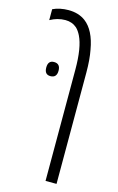

<svg xmlns="http://www.w3.org/2000/svg" viewBox="-133 -694 607 988"><g transform="rotate(15 171.0 -200.0)"><path d="M216.8 240.2V-353Q216.8 -470.2 188.5 -527.8Q177.7 -549.8 163.6 -563.5Q138.2 -585.9 102.1 -585.9Q91.3 -585.9 81.1 -584.5Q70.8 -583 59.6 -580.1Q40.5 -574.7 21 -564V-622.1Q38.6 -630.9 61 -635.3Q81.5 -639.6 104 -639.6Q158.2 -639.6 194.8 -612.3Q248.5 -571.8 265.6 -472.2Q275.4 -422.4 275.4 -353V240.2ZM101.1 -287.1Q69.3 -287.1 69.3 -324.7Q69.3 -362.3 101.1 -362.3Q134.8 -362.3 134.8 -324.7Q134.8 -287.1 101.1 -287.1Z"/></g></svg>

Font: Open Sans Condensed Light
Style: Regular
Weight: 300
Width: 3
Designer: Monotype Design Team
Foundry: Monotype Imaging Inc.
Version: Version 3.003; ttfautohint (v1.8.4)